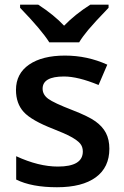

<svg xmlns="http://www.w3.org/2000/svg" viewBox="-20 -786 527 816"><path d="M444.8 -153.8Q444.8 -74.7 387.2 -32.5Q329.6 9.8 222.2 9.8Q114.3 9.8 48.8 -22.9V-122.1Q144 -78.1 226.1 -78.1Q332 -78.1 332 -142.1Q332 -162.6 320.3 -176.3Q308.6 -189.9 281.7 -204.6Q254.9 -219.2 207 -237.8Q113.8 -273.9 80.8 -310.1Q47.9 -346.2 47.9 -403.8Q47.9 -473.1 103.8 -511.5Q159.7 -549.8 255.9 -549.8Q351.1 -549.8 436 -511.2L398.9 -424.8Q311.5 -460.9 252 -460.9Q161.1 -460.9 161.1 -409.2Q161.1 -383.8 184.8 -366.2Q208.5 -348.6 288.1 -317.9Q355 -292 385.3 -270.5Q415.5 -249 430.2 -220.9Q444.8 -192.9 444.8 -153.8ZM441.4 -766.1V-752.9Q379.9 -689 354.7 -658.7Q329.6 -628.4 316.4 -606H189.5Q157.7 -657.2 65.4 -752.9V-766.1H142.6Q210 -722.2 252.4 -676.8Q299.8 -725.6 363.8 -766.1Z"/></svg>

Font: f2_52653          
Style: Regular
Weight: 600
Foundry: Ascender Corporation
Version: Version 1.10